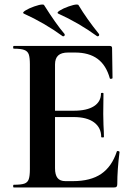

<svg xmlns="http://www.w3.org/2000/svg" viewBox="-20 -828 592 848"><path d="M41 -12Q73 -12 87.5 -17Q102 -22 107 -36.5Q112 -51 112 -81V-544Q112 -574 107 -588Q102 -602 87 -607.5Q72 -613 41 -613Q38 -613 38 -619Q38 -625 41 -625H465Q475 -625 475 -616L477 -483Q477 -481 471.5 -480Q466 -479 465 -482Q449 -540 411 -568Q373 -596 311 -596H281Q251 -596 237 -583Q223 -570 223 -543V-85Q223 -56 234 -42Q245 -28 269 -28H302Q380 -28 427 -60Q474 -92 496 -159Q496 -161 500 -161Q503 -161 505.5 -159.5Q508 -158 508 -157Q498 -79 498 -15Q498 -7 495 -3.5Q492 0 483 0H41Q38 0 38 -6Q38 -12 41 -12ZM305 -311H170V-339H306Q364 -339 395 -359Q426 -379 426 -415Q426 -418 431.5 -418Q437 -418 437 -415L436 -325L437 -277Q439 -243 439 -223Q439 -221 433 -221Q427 -221 427 -223Q427 -264 395.5 -287.5Q364 -311 305 -311ZM237 -768Q229 -772 244 -781.5Q259 -791 283 -799.5Q307 -808 319 -808Q326 -808 327 -805Q363 -745 417 -678Q418 -677 418 -674Q418 -671 415.5 -669Q413 -667 409 -668Q328 -727 237 -768ZM85 -768Q77 -772 92 -781.5Q107 -791 131 -799.5Q155 -808 167 -808Q174 -808 175 -805Q228 -721 265 -678Q266 -677 266 -675Q266 -671 263.5 -669Q261 -667 257 -668Q176 -727 85 -768Z"/></svg>

Font: Cormorant Unicase
Style: Bold
Weight: 700
Designer: Christian Thalmann (Catharsis Fonts)
Foundry: Catharsis Fonts
Version: Version 4.000